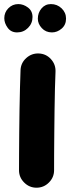

<svg xmlns="http://www.w3.org/2000/svg" viewBox="-62 -813 335 917"><path d="M123.5 -557.6Q158.2 -556.2 181.4 -530.5Q204.6 -504.9 203.1 -470.2Q201.7 -437 200.4 -388.9Q199.2 -340.8 198.5 -286.1Q197.8 -231.4 197.3 -177.2Q196.8 -123 196.5 -76.7Q196.3 -30.3 196.3 0Q196.3 34.2 171.6 58.8Q147 83.5 112.3 83.5Q78.1 83.5 53.5 58.8Q28.8 34.2 28.8 0Q28.8 -31.2 29.1 -77.6Q29.3 -124 29.8 -178.5Q30.3 -232.9 31.2 -288.3Q32.2 -343.8 33.4 -393.1Q34.7 -442.4 36.1 -478Q37.6 -512.7 63.5 -535.9Q89.4 -559.1 123.5 -557.6ZM253.4 -724.1Q253.4 -694.3 232.4 -676.3Q211.4 -658.2 186 -658.2Q156.7 -658.2 137.7 -678.7Q118.7 -699.2 118.7 -723.6Q118.7 -752 136.2 -772.7Q153.8 -793.5 181.2 -793.5Q210.9 -793.5 232.2 -773.2Q253.4 -752.9 253.4 -724.1ZM93.3 -731.9Q93.3 -701.2 71.8 -679.7Q50.3 -658.2 19.5 -658.2Q-9.3 -658.2 -25.4 -680.4Q-41.5 -702.6 -41.5 -726.1Q-41.5 -753.9 -22 -773.7Q-2.4 -793.5 25.4 -793.5Q49.8 -793.5 71.5 -777.1Q93.3 -760.7 93.3 -731.9Z"/></svg>

Font: Mikhak-FD Black
Style: Regular
Weight: 900
Designer: Amin Abedi
Version: Version 3.2